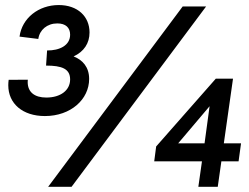

<svg xmlns="http://www.w3.org/2000/svg" viewBox="-20 -722 962 742"><path d="M153.5 -273.5C253.5 -273.5 324.5 -338 324.5 -417C324.5 -463 299 -490.5 264.5 -504C304.5 -522.5 326 -555 326 -596.5C326 -658.5 280 -702.5 207 -702.5C129 -702.5 65 -652 55.5 -580.5L128 -571.5C133 -606.5 162 -631.5 201.5 -631.5C234 -631.5 251 -615 251 -588C251 -546 209.5 -526.5 162 -527L158 -468.5C218.5 -468.5 251 -456.5 251 -415C251 -373 214 -345 159 -345C114 -345 87 -365.5 87 -405C87 -407.5 87 -410.5 87.5 -414L13.5 -413.5C12.5 -406.5 12 -399.5 12 -392.5C12 -321.5 67.5 -273.5 153.5 -273.5ZM166 0H256.5L776.5 -697H686ZM576 -98.5H760.5L746.5 0H821.5L835.5 -98.5H902L911.5 -168H845L880.5 -418H814L583.5 -156ZM668.5 -168 790 -311.5 770.5 -168Z"/></svg>

Font: HK Grotesk
Style: Bold Italic
Weight: 700
Italic angle: -16°
Designer: Alfredo Marco Pradil
Foundry: Hanken Design Co.
Version: Version 3.001;FEAKit 1.0